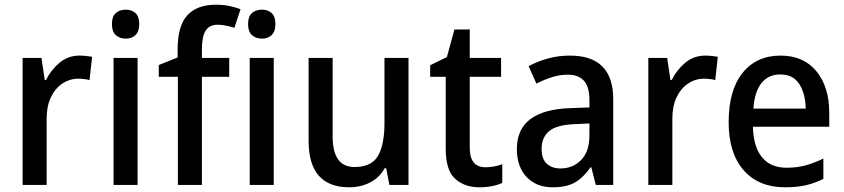

<svg xmlns="http://www.w3.org/2000/svg" viewBox="-20 -878 3584 815"><path d="M318 -642Q331 -642 345 -640.5Q359 -639 371 -637L360 -538Q350 -541 337 -542.5Q324 -544 313 -544Q276 -544 245 -523.5Q214 -503 196 -465Q178 -427 178 -375V-93H76V-632H156L170 -538H175Q197 -582 233 -612Q269 -642 318 -642Z M514 -837Q539 -837 555 -822.5Q571 -808 571 -776Q571 -744 555 -729Q539 -714 514 -714Q488 -714 471.5 -729Q455 -744 455 -776Q455 -808 471.5 -822.5Q488 -837 514 -837ZM564 -632V-93H462V-632Z M953 -552H837V-93H735V-552H654V-602L734 -634V-668Q734 -769 775.5 -813.5Q817 -858 896 -858Q928 -858 954 -852.5Q980 -847 1001 -839L975 -760Q959 -765 941 -769Q923 -773 904 -773Q869 -773 853 -748Q837 -723 837 -668V-632H953Z M1092 -837Q1117 -837 1133 -822.5Q1149 -808 1149 -776Q1149 -744 1133 -729Q1117 -714 1092 -714Q1066 -714 1049.5 -729Q1033 -744 1033 -776Q1033 -808 1049.5 -822.5Q1066 -837 1092 -837ZM1142 -632V-93H1040V-632Z M1714 -632V-93H1633L1619 -164H1613Q1590 -123 1550 -103Q1510 -83 1463 -83Q1290 -83 1290 -280V-632H1392V-298Q1392 -169 1485 -169Q1557 -169 1584.5 -216.5Q1612 -264 1612 -356V-632Z M2041 -168Q2059 -168 2078 -171.5Q2097 -175 2112 -181V-102Q2095 -93 2069 -88Q2043 -83 2015 -83Q1952 -83 1912 -119Q1872 -155 1872 -247V-552H1806V-601L1877 -636L1909 -753H1974V-632H2107V-552H1974V-250Q1974 -168 2041 -168Z M2399 -642Q2583 -642 2583 -457V-93H2509L2490 -168H2487Q2456 -124 2420.5 -103.5Q2385 -83 2326 -83Q2257 -83 2215.5 -126.5Q2174 -170 2174 -246Q2174 -411 2400 -419L2482 -422V-453Q2482 -510 2458.5 -535.5Q2435 -561 2391 -561Q2356 -561 2323 -550.5Q2290 -540 2257 -523L2224 -597Q2260 -617 2305 -629.5Q2350 -642 2399 -642ZM2419 -351Q2342 -348 2310.5 -321Q2279 -294 2279 -246Q2279 -203 2301 -183Q2323 -163 2359 -163Q2412 -163 2447 -199Q2482 -235 2482 -304V-354Z M2974 -642Q2987 -642 3001 -640.5Q3015 -639 3027 -637L3016 -538Q3006 -541 2993 -542.5Q2980 -544 2969 -544Q2932 -544 2901 -523.5Q2870 -503 2852 -465Q2834 -427 2834 -375V-93H2732V-632H2812L2826 -538H2831Q2853 -582 2889 -612Q2925 -642 2974 -642Z M3293 -642Q3391 -642 3445.5 -575.5Q3500 -509 3500 -400V-340H3176Q3178 -255 3214.5 -210.5Q3251 -166 3319 -166Q3363 -166 3399.5 -176Q3436 -186 3475 -205V-119Q3438 -100 3400 -91.5Q3362 -83 3313 -83Q3200 -83 3136.5 -155.5Q3073 -228 3073 -359Q3073 -495 3132 -568.5Q3191 -642 3293 -642ZM3292 -562Q3242 -562 3212.5 -525.5Q3183 -489 3178 -417H3400Q3399 -480 3373 -521Q3347 -562 3292 -562Z"/></svg>

Font: Noto Sans Telugu UI SemiCondensed Medium
Style: Regular
Weight: 500
Width: 4
Designer: Jelle Bosma - Monotype Design Team
Foundry: Monotype Imaging Inc.
Version: Version 2.005; ttfautohint (v1.8.4.7-5d5b)